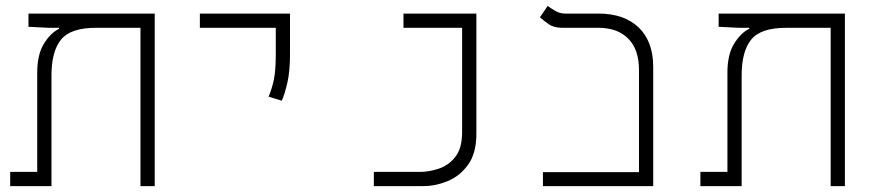

<svg xmlns="http://www.w3.org/2000/svg" viewBox="-20 -632 2970 652"><path d="M505.4 0H457V-537.6H306.2Q219.7 -537.6 187.3 -497.6Q154.8 -457.5 154.8 -376V0H14.6V-48.3H106.4V-385.3Q106.4 -446.8 129.2 -483.6Q151.9 -520.5 180.7 -534.2V-537.6H145.5L76.7 -541V-585.9H505.4Z M937 -290 892.1 -303.7Q903.3 -330.1 909.9 -361.1Q916.5 -392.1 916.5 -448.2V-537.6H658.7V-585.9H964.8V-448.2Q964.8 -392.1 956.5 -354.2Q948.2 -316.4 937 -290Z M1249.5 0V-48.3H1406.7Q1437 -48.3 1470.2 -59.3Q1503.4 -70.3 1526.4 -99.6Q1549.3 -128.9 1549.3 -183.6V-537.6H1350.1V-585.9H1597.7V-177.7Q1597.7 -111.8 1569.8 -73Q1542 -34.2 1500.5 -17.1Q1459 0 1417.5 0Z M1823.7 0V-47.4H2149.9V-395Q2149.9 -463.9 2113.5 -500.7Q2077.1 -537.6 2012.2 -537.6H1889.2Q1860.8 -537.6 1843.5 -549.8Q1826.2 -562 1813.5 -573.2L1839.8 -611.8Q1851.1 -603.5 1866.2 -594.7Q1881.3 -585.9 1899.4 -585.9H2012.2Q2099.6 -585.9 2148.9 -538.6Q2198.2 -491.2 2198.2 -404.8V0Z M2849.1 0H2800.8V-537.6H2649.9Q2563.5 -537.6 2531 -497.6Q2498.5 -457.5 2498.5 -376V0H2358.4V-48.3H2450.2V-385.3Q2450.2 -446.8 2472.9 -483.6Q2495.6 -520.5 2524.4 -534.2V-537.6H2489.3L2420.4 -541V-585.9H2849.1Z"/></svg>

Font: Cascadia Code NF ExtraLight
Style: Regular
Weight: 200
Monospace: yes
Designer: Aaron Bell
Foundry: Saja Typeworks
Version: Version 2404.023; ttfautohint (v1.8.4)